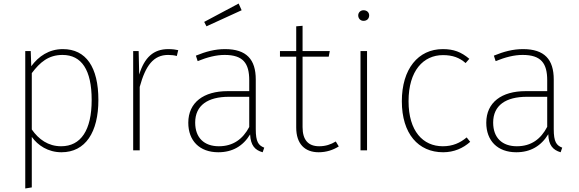

<svg xmlns="http://www.w3.org/2000/svg" viewBox="-20 -851 3277 1087"><path d="M336 -573C257 -573 198 -532 157 -476L154 -562H123V216L160 210V-76C194 -28 252 11 328 11C464 11 537 -103 537 -285C537 -471 467 -573 336 -573ZM326 -23C253 -23 199 -62 160 -118V-437C206 -498 254 -540 334 -540C442 -540 499 -455 499 -285C499 -114 438 -23 326 -23Z M933 -573C849 -573 798 -526 768 -429L765 -562H734V0H771V-359C804 -480 849 -540 932 -540C950 -540 967 -538 981 -534L989 -567C976 -570 958 -573 933 -573Z M1348 -793 1331 -831 1136 -727 1149 -702ZM1428 -120V-401C1428 -514 1376 -573 1254 -573C1197 -573 1145 -559 1089 -536L1099 -505C1154 -527 1203 -540 1252 -540C1357 -540 1391 -492 1391 -397V-335H1268C1134 -335 1046 -272 1046 -156C1046 -55 1109 11 1216 11C1296 11 1356 -24 1396 -90C1399 -28 1423 -1 1467 11L1476 -15C1443 -28 1428 -48 1428 -120ZM1219 -23C1136 -23 1085 -71 1085 -157C1085 -255 1157 -303 1276 -303H1391V-132C1355 -64 1300 -23 1219 -23Z M1881 -50C1853 -33 1823 -23 1787 -23C1725 -23 1693 -59 1693 -131V-530H1841L1847 -562H1693V-705L1657 -702V-562H1565V-530H1657V-129C1657 -36 1706 11 1784 11C1828 11 1866 -2 1898 -22Z M2038 -793C2020 -793 2008 -779 2008 -764C2008 -747 2020 -733 2038 -733C2059 -733 2070 -747 2070 -764C2070 -779 2059 -793 2038 -793ZM2058 -562H2021V0H2058Z M2487 -573C2347 -573 2255 -460 2255 -278C2255 -94 2348 11 2489 11C2550 11 2602 -12 2642 -48L2622 -73C2585 -42 2543 -23 2487 -23C2375 -23 2293 -108 2293 -278C2293 -451 2377 -539 2488 -539C2543 -539 2582 -524 2616 -494L2637 -518C2591 -557 2548 -573 2487 -573Z M3115 -120V-401C3115 -514 3063 -573 2941 -573C2884 -573 2832 -559 2776 -536L2786 -505C2841 -527 2890 -540 2939 -540C3044 -540 3078 -492 3078 -397V-335H2955C2821 -335 2733 -272 2733 -156C2733 -55 2796 11 2903 11C2983 11 3043 -24 3084 -91C3086 -29 3110 -2 3154 11L3163 -15C3130 -28 3115 -48 3115 -120ZM2906 -23C2823 -23 2772 -71 2772 -157C2772 -255 2844 -303 2963 -303H3078V-133C3042 -64 2988 -23 2906 -23Z"/></svg>

Font: Glow Sans SC Normal ExtraLight
Style: Regular
Weight: 200
Designer: Ryoko NISHIZUKA (kana, bopomofo & ideographs); Paul D. Hunt (Latin, Greek & Cyrillic); Sandoll Communications, Soo-young
Version: Version 0.93